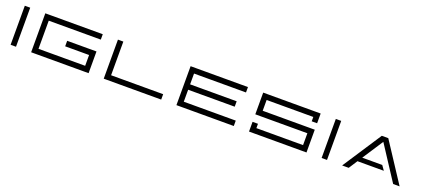

<svg xmlns="http://www.w3.org/2000/svg" viewBox="25 -1013 3679 1665"><g transform="rotate(20 1865.0 -180.0)"><path d="M120.1 -360.4Q120.1 -240.2 120.1 0Q103.5 0 70.3 0Q70.3 -120.1 70.3 -360.4Q82 -360.4 94.7 -360.4Q107.4 -360.4 120.1 -360.4Z M309.6 -49.8Q453.1 -49.8 740.2 -49.8Q740.2 -83 740.2 -149.4Q667 -149.4 519.5 -149.4Q519.5 -167 519.5 -200.2Q610.4 -200.2 790 -200.2Q790 -183.6 790 -149.4Q790 -99.6 790 0Q780.3 0 759.8 0Q752.9 0 740.2 0Q596.7 0 309.6 0Q306.6 0 299.8 0Q287.1 0 259.8 0Q259.8 -120.1 259.8 -359.4Q273.4 -359.4 299.8 -359.4Q303.7 -359.4 309.6 -359.4Q469.7 -359.4 790 -359.4Q790 -342.8 790 -309.6Q629.9 -309.6 309.6 -309.6Q309.6 -245.1 309.6 -179.7Q309.6 -115.2 309.6 -49.8Z M979.5 -49.8Q1139.6 -49.8 1460 -49.8Q1460 -33.2 1460 0Q1291 0 953.1 0Q945.3 0 929.7 0Q929.7 -120.1 929.7 -360.4Q946.3 -360.4 979.5 -360.4Q979.5 -282.2 979.5 -205.1Q979.5 -127 979.5 -49.8Z M2129.9 -309.6Q1970.7 -309.6 1650.4 -309.6Q1650.4 -276.4 1650.4 -210Q1793.9 -210 2080.1 -210Q2080.1 -193.4 2080.1 -160.2Q1937.5 -160.2 1650.4 -160.2Q1650.4 -123 1650.4 -49.8Q1810.5 -49.8 2129.9 -49.8Q2129.9 -33.2 2129.9 0Q1970.7 0 1650.4 0Q1650.4 0 1650.4 0Q1633.8 0 1600.6 0Q1600.6 -120.1 1600.6 -359.4Q1617.2 -359.4 1650.4 -359.4Q1650.4 -359.4 1650.4 -359.4Q1810.5 -359.4 2129.9 -359.4Q2129.9 -347.7 2129.9 -335Q2129.9 -322.3 2129.9 -309.6Z M2751 -359.4Q2767.6 -359.4 2800.8 -359.4Q2800.8 -342.8 2800.8 -309.6Q2800.8 -295.9 2800.8 -269.5Q2784.2 -269.5 2751 -269.5Q2751 -283.2 2751 -309.6Q2607.4 -309.6 2320.3 -309.6Q2320.3 -276.4 2320.3 -210Q2463.9 -210 2751 -210Q2753.9 -210 2760.7 -210Q2774.4 -210 2800.8 -210Q2800.8 -156.2 2800.8 -49.8Q2800.8 -33.2 2800.8 0Q2784.2 0 2751 0Q2607.4 0 2320.3 0Q2303.7 0 2270.5 0Q2270.5 -16.6 2270.5 -49.8Q2270.5 -62.5 2270.5 -89.8Q2287.1 -89.8 2320.3 -89.8Q2320.3 -76.2 2320.3 -49.8Q2463.9 -49.8 2751 -49.8Q2751 -85.9 2751 -159.2Q2607.4 -159.2 2320.3 -159.2Q2303.7 -159.2 2270.5 -159.2Q2270.5 -226.6 2270.5 -359.4Q2287.1 -359.4 2320.3 -359.4Q2427.7 -359.4 2536.1 -359.4Q2643.6 -359.4 2751 -359.4Z M2990.2 -360.4Q2990.2 -240.2 2990.2 0Q2973.6 0 2940.4 0Q2940.4 -120.1 2940.4 -360.4Q2952.1 -360.4 2964.8 -360.4Q2977.5 -360.4 2990.2 -360.4Z M3129.9 0Q3209 -120.1 3365.2 -359.4Q3384.8 -359.4 3424.8 -359.4Q3503.9 -240.2 3660.2 0Q3640.6 0 3600.6 0Q3532.2 -104.5 3395.5 -314.5Q3385.7 -299.8 3366.2 -269.5Q3346.7 -240.2 3307.6 -179.7Q3295.9 -161.1 3270.5 -123Q3332 -123 3455.1 -123Q3464.8 -108.4 3485.4 -80.1Q3404.3 -80.1 3242.2 -80.1Q3224.6 -52.7 3190.4 0Q3174.8 0 3160.2 0Q3145.5 0 3129.9 0Z"/></g></svg>

Font: Tsing
Style: Bold
Weight: 400
Designer: iepn
Foundry: Jiangxue academy
Version: Version 1.0